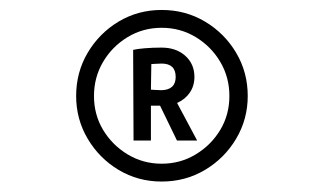

<svg xmlns="http://www.w3.org/2000/svg" viewBox="-20 -731 640 380"><path d="M300 -371.7Q253.2 -371.7 214.8 -394.7Q176.5 -417.7 153.6 -456.3Q130.7 -495 130.7 -541Q130.7 -588 153.6 -626.7Q176.5 -665.3 214.8 -688.3Q253.2 -711.3 300 -711.3Q347 -711.3 385.7 -688.3Q424.3 -665.3 447.3 -626.7Q470.3 -588 470.3 -541Q470.3 -495 447.3 -456.3Q424.3 -417.7 385.7 -394.7Q347 -371.7 300 -371.7ZM300 -407Q337 -407 367.5 -425.5Q398 -444 416 -474Q434 -504 434 -541Q434 -578 416 -608.5Q398 -639 367.5 -657.5Q337 -676 300 -676Q263 -676 232.5 -657.5Q202 -639 184 -608.5Q166 -578 166 -541Q166 -504 184 -474Q202 -444 232.5 -425.5Q263 -407 300 -407ZM244.3 -452.8 243.5 -632.3Q251.2 -634.2 266.6 -635.5Q282 -636.8 299.7 -636.8Q328.7 -636.8 346.8 -620.5Q364.8 -604.2 364.8 -578.8Q364.8 -561 355.6 -547.6Q346.3 -534.2 330.5 -527.2L370.2 -452.8H330.3L296.8 -521.8H278.7V-452.8ZM299.7 -552.5Q327.7 -553.3 327.7 -578.7Q327.7 -605.2 299.7 -605.2Q293 -605.2 287.9 -604.7Q282.8 -604.2 279.5 -604.2L278.7 -553.5Q282.8 -553.5 287.9 -553Q293 -552.5 299.7 -552.5Z"/></svg>

Font: Epunda Slab Light
Style: Regular
Weight: 300
Designer: Simon Atzbach
Foundry: typofactur
Version: Version 1.102